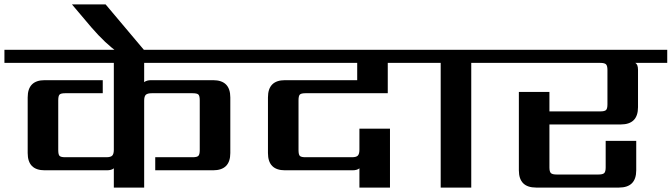

<svg xmlns="http://www.w3.org/2000/svg" viewBox="-40 -847 3033 867"><path d="M1105 -563H611V-476Q622 -485 643 -485H922Q1000 -485 1000 -407V-156Q1000 -78 922 -78H661V-137H830Q850 -137 856 -143.5Q862 -150 862 -169V-394Q862 -414 856 -420Q850 -426 830 -426H645Q626 -426 618.5 -419Q611 -412 611 -392V0H474V-87Q464 -78 442 -78H162Q85 -78 85 -156V-407Q85 -485 162 -485H424V-426H254Q235 -426 229 -420Q223 -414 223 -394V-169Q223 -149 229 -143Q235 -137 254 -137H440Q460 -137 467 -144.5Q474 -152 474 -171V-563H-20V-622H1105Z M619 -611H492Q437 -649 373 -723L285 -827H437Z M1711 -426H1339Q1320 -426 1314 -420Q1308 -414 1308 -394V-169Q1308 -149 1314 -143Q1320 -137 1339 -137H1549Q1569 -137 1576 -144.5Q1583 -152 1583 -171V-266H1721V0H1583V-87Q1573 -78 1551 -78H1247Q1170 -78 1170 -156V-407Q1170 -485 1247 -485H1573V-563H1065V-622H1854V-563H1711Z M2224 -622V-563H2088V0H1950V-563H1814V-622Z M2973 -622V-563H2829Q2841 -556 2841 -532V-363Q2841 -285 2763 -285H2441V-91Q2441 -72 2447.5 -65.5Q2454 -59 2473 -59H2663Q2682 -59 2688.5 -65.5Q2695 -72 2695 -91V-211H2833V-78Q2833 0 2755 0H2381Q2303 0 2303 -78V-432H2441V-344H2671Q2690 -344 2696.5 -350Q2703 -356 2703 -376V-531Q2703 -550 2696.5 -556.5Q2690 -563 2671 -563H2184V-622Z"/></svg>

Font: Sarpanch SemiBold
Style: Regular
Weight: 600
Designer: Manushi Parikh (Devanagari and Latin), Jyotish Sonowal (Devanagari)
Foundry: Indian Type Foundry
Version: Version 2.004;PS 1.0;hotconv 1.0.78;makeotf.lib2.5.61930; tt